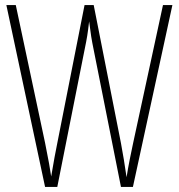

<svg xmlns="http://www.w3.org/2000/svg" viewBox="-20 -734 702 754"><path d="M657 -714H620L503 -173C494 -131 485 -88 477 -38C469 -92 464 -124 455 -172L348 -714H312L205 -172C200 -149 189 -89 181 -41C178 -64 170 -109 157 -173L42 -714H5L157 0H205L313 -543C321 -581 325 -605 330 -650C336 -601 340 -577 347 -543L455 0H502Z"/></svg>

Font: Noto Sans Bengali ExtraCondensed ExtraLight
Style: Regular
Weight: 200
Width: 2
Designer: Joana Ranito - Universal Thirst; Jelle Bosma - Monotype Design Team
Foundry: Universal Thirst ehf.
Version: Version 3.000